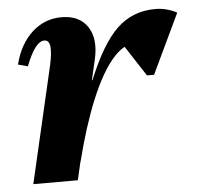

<svg xmlns="http://www.w3.org/2000/svg" viewBox="-43 -550 611 593"><g transform="rotate(-5 263.0 -253.0)"><path d="M137 -55 169 -304H247Q292 -414 340.5 -460Q389 -506 459 -506Q494 -506 526 -489L438 -304H416L334 -430H386V-406Q351 -406 316 -364.5Q281 -323 248.5 -244.5Q216 -166 188 -55ZM37 0 121 -363Q129 -401 126.5 -420Q124 -439 109 -439Q81 -439 52 -364L22 -372Q38 -435 77 -470.5Q116 -506 168 -506Q224 -506 249 -468Q274 -430 260 -368L175 0Z"/></g></svg>

Font: Platypi Light SemiBold
Style: Italic
Weight: 600
Italic angle: -13°
Version: Version 1.200